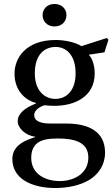

<svg xmlns="http://www.w3.org/2000/svg" viewBox="-20 -703 565 965"><path d="M194 -627C194 -598 215 -570 254 -570C293 -570 314 -598 314 -627C314 -656 293 -683 254 -683C215 -683 194 -656 194 -627ZM42 96C42 197 142 242 258 242C318 242 381 230 429 201C475 173 508 126 508 64C508 -44 422 -82 315 -82H235C163 -82 152 -106 152 -125C152 -154 190 -170 203 -174C222 -172 243 -171 254 -171C349 -171 456 -213 456 -334C456 -376 443 -411 426 -428L505 -440L525 -503L517 -512L389 -471C361 -490 306 -502 260 -502C107 -502 53 -408 53 -334C53 -240 115 -197 161 -185V-183C107 -162 69 -133 69 -94C69 -59 109 -21 157 -16V-14C114 0 42 24 42 96ZM137 91C137 57 147 32 168 16C190 -1 223 -7 271 -7C359 -7 424 14 424 89C424 169 352 207 281 207C196 207 137 163 137 91ZM155 -334C155 -433 207 -467 260 -467C309 -467 360 -431 360 -334C360 -250 316 -206 258 -206C202 -206 155 -250 155 -334Z"/></svg>

Font: Lingua Franca
Style: Regular
Weight: 400
Version: Version 1.19